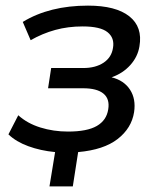

<svg xmlns="http://www.w3.org/2000/svg" viewBox="-20 -533 558 683"><path d="M156 130 176 8Q124 3 80.5 -13Q37 -29 10 -55L45 -123Q77 -94 123.5 -79.5Q170 -65 222 -65Q290 -65 324.5 -85Q359 -105 365 -144Q371 -181 348 -200Q325 -219 276 -219H151L162 -291H276Q320 -291 348.5 -310Q377 -329 382 -363Q388 -398 362.5 -418.5Q337 -439 274 -439Q222 -439 176.5 -426.5Q131 -414 89 -390L61 -455Q156 -513 293 -513Q392 -513 440 -475Q488 -437 476 -368Q470 -331 443.5 -301.5Q417 -272 377 -258Q421 -247 442.5 -214Q464 -181 457 -134Q448 -77 398.5 -38.5Q349 0 258 8L239 130Z"/></svg>

Font: Mulish SemiBold
Style: Italic
Weight: 600
Italic angle: -9°
Designer: Vernon Adams
Foundry: Vernon Adams
Version: Version 3.603; ttfautohint (v1.8.3)